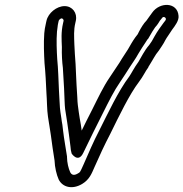

<svg xmlns="http://www.w3.org/2000/svg" viewBox="-20 -712 750 785"><path d="M611 -562C607 -554 604 -549 601 -544L590 -528C570 -505 557 -477 546 -459C529 -436 519 -415 509 -400C463 -339 421 -248 386 -179C362 -133 342 -86 321 -38C307 -7 308 -8 297 -2C283 6 273 4 267 -8C260 -23 254 -48 254 -69V-72C249 -107 242 -142 238 -177L235 -202C233 -212 232 -220 231 -228L227 -254C224 -269 223 -320 221 -343C219 -387 218 -430 214 -470C212 -504 210 -546 213 -583C216 -601 215 -605 218 -618L220 -627C221 -631 228 -637 232 -637C236 -637 241 -631 240 -627L238 -618C229 -580 232 -548 233 -520C232 -490 234 -458 237 -435C239 -409 240 -376 242 -350L244 -301C245 -271 247 -258 251 -236L255 -210C260 -177 264 -146 268 -114C269 -101 270 -94 273 -84C273 -84 300 -43 321 -88C350 -149 370 -188 402 -252C425 -298 447 -342 470 -375C484 -396 498 -417 511 -438C520 -453 533 -469 546 -493C557 -511 565 -524 574 -537L583 -551C584 -552 586 -553 586 -554L593 -566C599 -577 607 -590 614 -600C626 -613 630 -622 634 -628C637 -631 640 -635 643 -639C649 -648 664 -638 656 -628L649 -619C636 -601 625 -587 611 -562ZM244 -687C212 -687 177 -659 170 -627L168 -618C164 -599 162 -590 161 -576C158 -535 160 -491 162 -454C166 -414 168 -373 170 -329C172 -307 172 -261 176 -236L180 -210C181 -202 183 -194 184 -185L188 -159C192 -124 198 -90 203 -56C204 -28 211 2 220 22C236 54 276 64 316 40C346 22 355 -3 366 -28C387 -76 408 -121 431 -165C466 -236 509 -326 548 -377C565 -399 575 -422 586 -436C586 -437 587 -438 587 -439C603 -464 616 -490 627 -502C628 -503 629 -505 630 -506L642 -524C648 -533 652 -540 656 -548C663 -561 671 -570 684 -591C696 -607 712 -628 710 -647C706 -704 633 -705 602 -660C595 -651 580 -629 579 -628C567 -616 557 -599 548 -582L543 -572L533 -559C521 -542 514 -529 503 -510C494 -495 482 -479 468 -455C457 -438 443 -417 428 -395C402 -357 380 -310 357 -264C340 -231 327 -205 314 -178C312 -195 309 -211 306 -228L302 -254C299 -278 297 -285 296 -315L293 -364C291 -389 291 -422 289 -450C287 -477 285 -505 284 -531C283 -563 281 -589 288 -618L290 -627C297 -659 276 -687 244 -687Z"/></svg>

Font: Electronic
Style: OutlineIt
Weight: 700
Version: Version 1.011